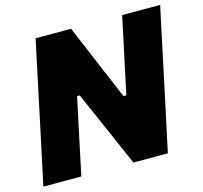

<svg xmlns="http://www.w3.org/2000/svg" viewBox="-103 -827 995 942"><g transform="rotate(-15 394.0 -356.5)"><path d="M4 0Q16.5 -56.5 27.5 -109.2Q38.5 -162 53.5 -231L105 -473.5Q120 -544 131.5 -599.2Q143 -654.5 156 -713H336Q363.5 -648.5 388 -589.8Q412.5 -531 436 -475.5L499 -327.5H513.5L544.5 -474Q559.5 -544 571.2 -599Q583 -654 595.5 -713H788.5Q775.5 -653.5 764 -598.8Q752.5 -544 737.5 -474L686 -231.5Q671 -162 659.8 -109.5Q648.5 -57 636.5 0H461.5Q437.5 -56 412.2 -113Q387 -170 358 -237L292.5 -386H279L246 -231.5Q231.5 -162 220.2 -109.5Q209 -57 197 0Z"/></g></svg>

Font: Commissioner ExtraBold
Style: Italic
Weight: 800
Italic angle: -12°
Designer: Kostas Bartsokas
Foundry: Kostas Bartsokas
Version: Version 1.000; ttfautohint (v1.8.3)